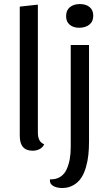

<svg xmlns="http://www.w3.org/2000/svg" viewBox="-20 -733 536 953"><path d="M376 -712.9Q406.2 -712.9 424.6 -698Q442.9 -683.1 442.9 -654.8Q442.9 -626 423.3 -610.6Q403.8 -595.2 373 -595.2Q344.2 -595.2 326.2 -610.1Q308.1 -625 308.1 -652.8Q308.1 -682.1 327.1 -697.5Q346.2 -712.9 376 -712.9ZM168 -710V-74.2Q168 -28.8 199.2 -17.1Q192.9 -1.5 177 6.8Q161.1 15.1 142.1 15.1Q78.1 15.1 78.1 -59.1V-700.2ZM421.9 -32.2Q421.9 3.9 418.7 34.9Q415.5 65.9 406.5 97.2Q397.5 128.4 382.8 150.4Q368.2 172.4 344 186.3Q319.8 200.2 288.1 200.2Q261.7 200.2 243.4 189.5Q225.1 178.7 228 157.2Q257.3 158.2 278.3 145.3Q299.3 132.3 310.3 108.4Q321.3 84.5 326.2 57.1Q331.1 29.8 331.1 -3.9V-509.8H421.9Z"/></svg>

Font: Sansita Light
Style: Regular
Weight: 300
Designer: Pablo Cosgaya
Foundry: Omnibus-Type
Version: Version 1.006;hotconv 1.0.109;makeotfexe 2.5.65596